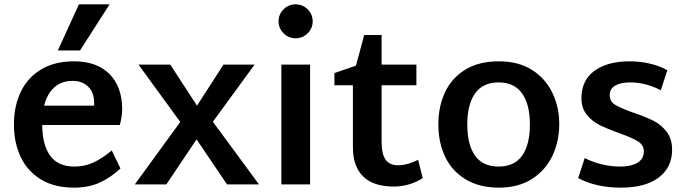

<svg xmlns="http://www.w3.org/2000/svg" viewBox="-20 -848 3154 883"><path d="M44 0ZM494 -156 534 -73Q486 -29 435.5 -7Q385 15 321 15Q229 15 167 -23.5Q105 -62 74.5 -127.5Q44 -193 44 -275Q44 -359 75 -424.5Q106 -490 168 -528Q230 -566 321 -566Q424 -566 482.5 -508.5Q541 -451 542 -347Q542 -314 531 -273H174Q175 -181 211 -131.5Q247 -82 322 -82Q370 -82 410.5 -101Q451 -120 494 -156ZM183 -362H413V-374Q413 -423 385.5 -449.5Q358 -476 315 -476Q262 -476 229 -445.5Q196 -415 183 -362ZM343 -828H484L348 -616H246Z M1024 0 884 -207 745 0H600L809 -287L617 -551H763L886 -362L1008 -551H1151L959 -288L1171 0Z M1261 -750Q1261 -782 1284 -805Q1307 -828 1339 -828Q1372 -828 1395 -805Q1418 -782 1418 -750Q1418 -718 1395 -695Q1372 -672 1339 -672Q1307 -672 1284 -695Q1261 -718 1261 -750ZM1274 -551H1406V0H1274Z M1924 -29Q1895 -10 1860.5 0Q1826 10 1792 10Q1697 10 1650 -36.5Q1603 -83 1603 -170V-456H1518V-512L1617 -546L1655 -687H1735V-551H1895V-456H1735V-198Q1735 -139 1753.5 -113.5Q1772 -88 1811 -88Q1853 -88 1903 -113Z M1996 -275Q1996 -359 2027 -424.5Q2058 -490 2120.5 -528Q2183 -566 2274 -566Q2364 -566 2426.5 -526.5Q2489 -487 2520.5 -421Q2552 -355 2552 -277Q2552 -198 2520.5 -131.5Q2489 -65 2426.5 -25Q2364 15 2274 15Q2184 15 2121 -23.5Q2058 -62 2027 -127.5Q1996 -193 1996 -275ZM2417 -276Q2417 -368 2381 -418.5Q2345 -469 2273 -469Q2201 -469 2165 -418.5Q2129 -368 2129 -276Q2129 -183 2164.5 -132.5Q2200 -82 2273 -82Q2346 -82 2381.5 -132.5Q2417 -183 2417 -276Z M2639 -29 2669 -121Q2748 -82 2833 -82Q2882 -82 2911.5 -99.5Q2941 -117 2941 -152Q2941 -181 2913.5 -198Q2886 -215 2827 -236Q2772 -256 2737.5 -273Q2703 -290 2678.5 -320.5Q2654 -351 2654 -396Q2654 -479 2714 -522.5Q2774 -566 2876 -566Q2923 -566 2968.5 -555.5Q3014 -545 3049 -525L3019 -433Q2949 -469 2879 -469Q2835 -469 2809.5 -454.5Q2784 -440 2784 -410Q2784 -381 2810 -365.5Q2836 -350 2895 -329Q2951 -310 2985.5 -292.5Q3020 -275 3045.5 -242.5Q3071 -210 3071 -160Q3071 -78 3009.5 -31.5Q2948 15 2835 15Q2722 15 2639 -29Z"/></svg>

Font: MartelSansBold
Style: Bold
Weight: 700
Designer: Dan Reynolds and Mathieu Réguer
Foundry: Dan Reynolds and Mathieu Réguer
Version: Version 1.002; ttfautohint (v1.1) -l 5 -r 5 -G 72 -x 0 -D la